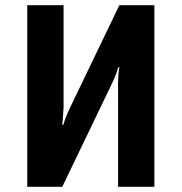

<svg xmlns="http://www.w3.org/2000/svg" viewBox="-20 -720 700 740"><path d="M85 0V-700H225V-305Q225 -300 222 -261L220 -239H224Q229 -256 231 -261Q243 -291 250 -305L440 -700H575V0H435V-395Q435 -413 437 -439L440 -461H436Q431 -444 429 -439Q422 -420 410 -395L220 0Z"/></svg>

Font: Scada
Style: Bold
Weight: 700
Designer: Jovanny Lemonad
Foundry: Jovanny Lemonad
Version: Version 4.100;PS 004.100;hotconv 1.0.88;makeotf.lib2.5.64775